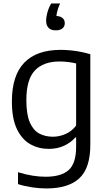

<svg xmlns="http://www.w3.org/2000/svg" viewBox="-20 -832 604 1082"><path d="M241.5 230Q204 230 161.2 223.8Q118.5 217.5 81.5 205.5V138.5Q124 151.5 162.8 157.8Q201.5 164 237 164Q325 164 367 126.2Q409 88.5 409 -4.5V-57.5H404.5Q380 -29 341.8 -11Q303.5 7 254.5 7Q198 7 151 -19.2Q104 -45.5 75.5 -104.2Q47 -163 47 -260.5Q47 -406.5 116.8 -478.8Q186.5 -551 322 -551Q350 -551 379.2 -548Q408.5 -545 436.5 -539.5Q464.5 -534 489 -526.5V-16.5Q489 115.5 427 172.8Q365 230 241.5 230ZM278 -61.5Q314.5 -61.5 349.8 -77Q385 -92.5 409 -124.5V-474.5Q391 -479 366.5 -482.2Q342 -485.5 315.5 -485.5Q224.5 -485.5 176.5 -434.8Q128.5 -384 128.5 -268Q128.5 -187.5 148 -142.5Q167.5 -97.5 201.2 -79.5Q235 -61.5 278 -61.5ZM294 -661Q267.5 -661 253.8 -675Q240 -689 240 -715.5Q240 -737 247.5 -763.2Q255 -789.5 268.5 -812.5H318.5Q305.5 -783 301 -762Q296.5 -741 296.5 -720.5L284.5 -742H292.5Q318.5 -742 331.8 -731Q345 -720 345 -701Q345 -683 332 -672Q319 -661 294 -661Z"/></svg>

Font: Encode Sans Condensed Thin
Style: Regular
Weight: 400
Version: Version 3.002